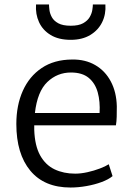

<svg xmlns="http://www.w3.org/2000/svg" viewBox="-20 -830 595 858"><path d="M295 8Q178 8 115.5 -67.2Q53 -142.5 53 -276Q53 -359.5 82 -424.2Q111 -489 166.5 -526.2Q222 -563.5 302 -564Q361 -565 405.5 -539.2Q450 -513.5 475.2 -466Q500.5 -418.5 502 -355Q502 -329 501.5 -308.2Q501 -287.5 498 -270H133Q132.5 -260.5 133 -250Q135.5 -178.5 159.5 -135.5Q183.5 -92.5 224 -73.2Q264.5 -54 316 -54Q341.5 -54 370.8 -60.5Q400 -67 425.8 -76.8Q451.5 -86.5 466 -96L483 -43Q465 -28 434 -16.5Q403 -5 366.2 1.5Q329.5 8 295 8ZM297 -506Q236 -506 191.5 -463.5Q147 -421 136 -325H425Q428 -376 416.8 -417Q405.5 -458 376.5 -482Q347.5 -506 297 -506ZM296 -652Q242 -652 206.5 -673.5Q171 -695 154.5 -730.8Q138 -766.5 141 -810H199Q199 -800.5 201 -784.8Q203 -769 211.8 -753Q220.5 -737 240.5 -726Q260.5 -715 296 -715Q331.5 -715 351.5 -726.2Q371.5 -737.5 380.8 -753.5Q390 -769.5 392.5 -785.2Q395 -801 395 -810H451Q454 -766.5 436.5 -730.8Q419 -695 383.2 -673.5Q347.5 -652 296 -652Z"/></svg>

Font: Merriweather Sans Light
Style: Regular
Weight: 300
Designer: Eben Sorkin
Foundry: Eben Sorkin
Version: Version 2.001; ttfautohint (v1.8.3)